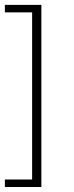

<svg xmlns="http://www.w3.org/2000/svg" viewBox="-44 -688 296 768"><path d="M121.5 60H-24.5V30H84.5V-638.5H-24.5V-668.5H121.5Z"/></svg>

Font: Karla ExtraLight
Style: Regular
Weight: 250
Designer: Jonathan Pinhorn
Version: Version 2.004;gftools[0.9.33]